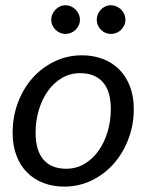

<svg xmlns="http://www.w3.org/2000/svg" viewBox="-20 -692 553 719"><path d="M27.3 0ZM228 -60.1Q266.1 -60.1 296.9 -78.6Q327.6 -97.2 349.4 -127.9Q371.1 -158.7 383.1 -199.2Q395 -239.7 395 -283.7Q395 -350.6 365.2 -384.3Q335.4 -418 280.3 -418Q242.2 -418 211.4 -399.7Q180.7 -381.3 158.9 -350.6Q137.2 -319.8 125.2 -279.5Q113.3 -239.3 113.3 -195.3Q113.3 -128.4 142.8 -94.2Q172.4 -60.1 228 -60.1ZM220.7 6.8Q178.2 6.8 142.6 -6.8Q106.9 -20.5 81.3 -46.4Q55.7 -72.3 41.5 -109.6Q27.3 -147 27.3 -194.8Q27.3 -254.9 47.1 -307.6Q66.9 -360.4 101.8 -399.7Q136.7 -439 184.3 -461.9Q231.9 -484.9 287.1 -484.9Q329.6 -484.9 365.2 -471.2Q400.9 -457.5 426.5 -431.9Q452.1 -406.2 466.6 -368.7Q481 -331.1 481 -283.7Q481 -224.1 460.9 -171.4Q440.9 -118.7 406 -79.1Q371.1 -39.6 323.5 -16.4Q275.9 6.8 220.7 6.8ZM279.3 -617.7Q279.3 -606.9 274.9 -597.4Q270.5 -587.9 263.2 -580.6Q255.9 -573.2 245.8 -569.1Q235.8 -564.9 225.1 -564.9Q214.4 -564.9 204.8 -569.1Q195.3 -573.2 188 -580.6Q180.7 -587.9 176.3 -597.4Q171.9 -606.9 171.9 -617.7Q171.9 -628.9 176.3 -638.9Q180.7 -648.9 188 -656.2Q195.3 -663.6 204.8 -668Q214.4 -672.4 225.1 -672.4Q235.8 -672.4 245.8 -668Q255.9 -663.6 263.2 -656.2Q270.5 -648.9 274.9 -638.9Q279.3 -628.9 279.3 -617.7ZM449.7 -617.7Q449.7 -606.9 445.3 -597.4Q440.9 -587.9 433.6 -580.6Q426.3 -573.2 416.3 -569.1Q406.2 -564.9 395.5 -564.9Q384.3 -564.9 374.8 -569.1Q365.2 -573.2 357.9 -580.6Q350.6 -587.9 346.4 -597.4Q342.3 -606.9 342.3 -617.7Q342.3 -628.9 346.4 -638.9Q350.6 -648.9 357.9 -656.2Q365.2 -663.6 374.8 -668Q384.3 -672.4 395.5 -672.4Q406.2 -672.4 416.3 -668Q426.3 -663.6 433.6 -656.2Q440.9 -648.9 445.3 -638.9Q449.7 -628.9 449.7 -617.7Z"/></svg>

Font: Carlito
Style: Italic
Weight: 400
Italic angle: -7°
Designer: Lukasz Dziedzic
Foundry: tyPoland Lukasz Dziedzic
Version: Version 1.104